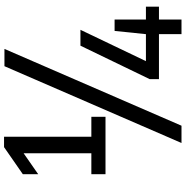

<svg xmlns="http://www.w3.org/2000/svg" viewBox="-4 -846 918 950"><g transform="rotate(-90 455.0 -371.0)"><path d="M68 -308V-378H171.5V-713L68 -641V-717L202 -810H253.5V-378H352V-308ZM222.5 68 602.5 -808H688L308 68ZM538.5 -43.5V-89.5L704 -432H782.5L627.5 -108H761L777 -263H833.5V-108H897V-43.5H833.5V68H761V-43.5Z"/></g></svg>

Font: Encode Sans SemiCondensed SemiCondensed Medium
Style: Regular
Weight: 500
Width: 4
Designer: Multiple Designers
Foundry: Impallari Type
Version: Version 3.000; ttfautohint (v1.8.3) -l 8 -r 50 -G 200 -x 14 